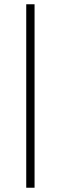

<svg xmlns="http://www.w3.org/2000/svg" viewBox="-20 -720 284 900"><path d="M142 160H103V-700H142Z"/></svg>

Font: Dynalight
Style: Regular
Weight: 400
Designer: Astigmatic (AOETI)
Foundry: Astigmatic (AOETI)
Version: Version 1.000